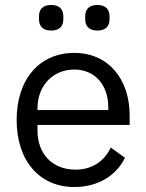

<svg xmlns="http://www.w3.org/2000/svg" viewBox="-20 -741 589 773"><path d="M186 -618C220 -618 235 -636 235 -664V-675C235 -703 220 -721 186 -721C152 -721 137 -703 137 -675V-664C137 -636 152 -618 186 -618ZM372 -618C406 -618 421 -636 421 -664V-675C421 -703 406 -721 372 -721C338 -721 323 -703 323 -675V-664C323 -636 338 -618 372 -618ZM279 12C376 12 450 -36 483 -106L426 -147C399 -90 349 -58 284 -58C188 -58 131 -125 131 -214V-238H502V-276C502 -422 417 -528 279 -528C139 -528 47 -422 47 -258C47 -94 139 12 279 12ZM279 -461C361 -461 416 -400 416 -309V-298H131V-305C131 -395 192 -461 279 -461Z"/></svg>

Font: Braiins Sans
Style: Regular
Weight: 400
Designer: Mike Abbink, Paul van der Laan, Pieter van Rosmalen, Jiri Chlebus, Lubos Buracinsky
Foundry: Bold Monday, Sudetype
Version: Version 1.000;hotconv 1.0.109;makeotfexe 2.5.65596